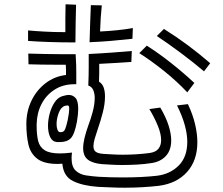

<svg xmlns="http://www.w3.org/2000/svg" viewBox="-20 -830 1040 896"><path d="M335 -808Q334 -770 333 -722.5Q332 -675 332 -632Q264 -632 208 -634Q152 -636 111 -639V-688Q143 -685 188 -682.5Q233 -680 285 -680Q285 -709 285 -741Q285 -773 286 -810ZM598 -649Q543 -643 495.5 -639Q448 -635 398 -633Q400 -689 401 -730Q402 -771 404 -806L455 -805Q452 -777 450 -746Q448 -715 447 -683Q488 -685 527 -689Q566 -693 600 -699ZM932 -497Q884 -538 825 -582Q766 -626 712 -662L745 -695Q804 -658 856.5 -619Q909 -580 961 -535ZM854 -399Q805 -451 746.5 -498Q688 -545 630 -582L665 -617Q720 -582 776.5 -537.5Q833 -493 887 -443ZM728 -328Q755 -282 767 -243.5Q779 -205 779 -175Q779 -129 754 -102Q729 -75 687 -69Q655 -64 620 -62Q585 -60 552 -60Q524 -60 499.5 -61.5Q475 -63 456 -64Q412 -68 390 -85Q368 -102 368 -139Q368 -159 374.5 -186.5Q381 -214 394 -250Q402 -270 412 -306Q422 -342 422 -373Q422 -393 415.5 -409Q409 -425 392 -431Q393 -457 393.5 -475.5Q394 -494 394 -517Q394 -540 394 -578Q455 -581 501 -584.5Q547 -588 595 -592L593 -541Q563 -539 525 -536.5Q487 -534 443 -532Q443 -508 443 -487Q443 -466 442 -449Q458 -439 464 -421Q470 -403 470 -380Q470 -345 459.5 -304.5Q449 -264 438 -233Q428 -204 422 -183Q416 -162 416 -148Q416 -130 426.5 -122Q437 -114 461 -112Q480 -111 504 -109.5Q528 -108 554 -108Q584 -108 616 -110Q648 -112 678 -116Q707 -120 719.5 -136Q732 -152 732 -176Q732 -205 716.5 -243Q701 -281 677 -321ZM857 -344Q880 -295 890.5 -250Q901 -205 901 -166Q901 -81 853 -27.5Q805 26 722 37Q688 41 646.5 43.5Q605 46 562 46Q529 46 497.5 44.5Q466 43 438 42Q366 37 321 15Q276 -7 271 -66Q266 -66 260 -65.5Q254 -65 249 -65Q185 -65 153.5 -89.5Q122 -114 112.5 -156Q103 -198 103 -251Q103 -311 127 -360.5Q151 -410 193 -442Q235 -474 288 -480Q288 -492 288 -504Q288 -516 287 -528H239Q207 -528 175 -528.5Q143 -529 113 -530L112 -580Q150 -579 191.5 -578Q233 -577 276 -577H333Q335 -546 335.5 -526Q336 -506 336 -486.5Q336 -467 336 -437H328Q274 -437 234.5 -411.5Q195 -386 173.5 -344Q152 -302 151 -250V-242Q151 -201 158 -172.5Q165 -144 188.5 -129Q212 -114 259 -114Q271 -114 285.5 -115Q300 -116 316 -118Q315 -111 314.5 -104.5Q314 -98 314 -92Q314 -52 333 -34Q352 -16 381.5 -11.5Q411 -7 441 -5Q492 -2 555 -2Q598 -2 639 -4Q680 -6 714 -10Q775 -18 814.5 -58Q854 -98 854 -168Q854 -203 842.5 -245.5Q831 -288 806 -338ZM246 -167Q224 -169 214 -190.5Q204 -212 204 -243Q204 -271 212 -300.5Q220 -330 234.5 -352Q249 -374 270 -381Q278 -383 286 -385Q294 -387 301 -387Q319 -387 332 -373.5Q345 -360 345 -321Q345 -298 339 -262Q328 -203 310.5 -185Q293 -167 260 -167ZM264 -213Q278 -213 284 -227.5Q290 -242 296 -270Q303 -305 303 -322Q303 -332 301 -335Q299 -338 294 -338Q291 -338 283 -336Q264 -330 254 -303Q244 -276 244 -251Q244 -237 247.5 -226.5Q251 -216 257 -214Q260 -213 264 -213Z"/></svg>

Font: Train One
Style: Regular
Weight: 400
Designer: Fontworks Inc.
Foundry: Fontworks Inc.
Version: Version 1.100